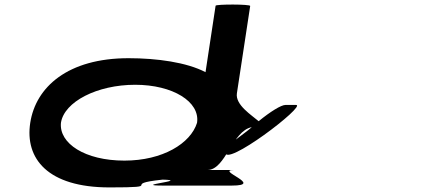

<svg xmlns="http://www.w3.org/2000/svg" viewBox="-20 -810 1838 838"><path d="M112 -274C88 -118 188 8 458 8C712 8 497 -6 690 -26C815 -23 547 0 693 0H991C1137 0 917 -68 1001 -68H885C965 -68 993 -239 1079 -255C1040 -220 969 -180 964 -148C952 -70 1322 -352 1272 -352H1226C1207 -352 1159 -322 1109 -281C1079 -307 1006 -352 1014 -403L1072 -784C1073 -792 922 -792 921 -785L877 -495C795 -538 665 -556 541 -556C276 -556 136 -430 112 -274ZM246 -274C260 -366 404 -440 570 -440C734 -440 854 -366 840 -274C812 -184 690 -109 523 -109C351 -109 237 -184 246 -274Z"/></svg>

Font: Ampere
Style: UltExtIta
Weight: 400
Version: Version 1